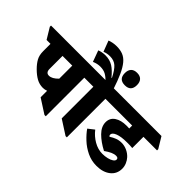

<svg xmlns="http://www.w3.org/2000/svg" viewBox="-209 -1359 1802 1802"><g transform="rotate(45 692.0 -458.0)"><path d="M285 -159Q239 -159 200 -180.5Q161 -202 121 -242Q84 -279 64 -315.5Q44 -352 44 -405V-502H-8L-74 -611V-627H561L627 -518V-502H493V10H476L333 -82V-168Q308 -159 285 -159ZM204 -330Q204 -280 245 -280Q286 -280 333 -329V-502H204Z M756 10 613 -82V-502H545L479 -611V-627H841L907 -518V-502H773V10Z M663 -614Q629 -649 599 -665.5Q569 -682 525 -682Q486 -682 445 -664L404 -776Q422 -783 442.5 -787Q463 -791 485 -791Q544 -791 587 -763.5Q630 -736 673 -682L678 -683Q642 -755 608.5 -785Q575 -815 522 -815Q501 -815 483 -811.5Q465 -808 448 -801L407 -909Q427 -917 451 -921.5Q475 -926 500 -926Q548 -926 584 -911.5Q620 -897 649.5 -861.5Q679 -826 706.5 -766Q734 -706 764 -614ZM812 -720Q731 -720 731 -802Q731 -842 751.5 -863.5Q772 -885 812 -885Q851 -885 871.5 -863.5Q892 -842 892 -802Q892 -720 812 -720Z M1158 3Q1090 3 1031 -25.5Q972 -54 926 -97Q880 -140 850 -183L910 -230Q948 -180 1003.5 -148Q1059 -116 1117 -116Q1152 -116 1182.5 -123.5Q1213 -131 1232 -144Q1251 -157 1251 -173Q1251 -195 1223 -195Q1198 -195 1171 -182.5Q1144 -170 1110 -146Q1031 -187 980 -238.5Q929 -290 929 -348Q929 -404 974 -434Q1019 -464 1091 -464Q1112 -464 1128 -463V-502H825L759 -611V-627H1392L1458 -518V-502H1278V-353Q1265 -355 1245 -355.5Q1225 -356 1206 -356Q1129 -356 1085.5 -339Q1042 -322 1042 -295Q1042 -284 1052 -277Q1081 -296 1110 -307Q1139 -318 1173 -318Q1210 -318 1245 -302Q1280 -286 1305 -259Q1325 -237 1337 -208.5Q1349 -180 1349 -150Q1349 -80 1296.5 -38.5Q1244 3 1158 3Z"/></g></svg>

Font: Noto Serif Devanagari Black
Style: Regular
Weight: 900
Designer: Universal Thirst, Indian Type Foundry and the Monotype Design Team
Foundry: Monotype Imaging Inc.
Version: Version 2.004; ttfautohint (v1.8.4.7-5d5b)